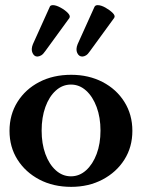

<svg xmlns="http://www.w3.org/2000/svg" viewBox="-20 -716 552 747"><path d="M257 11Q187 11 133 -17.5Q79 -46 48 -95Q17 -144 17 -207Q17 -270 48 -319.5Q79 -369 133 -397Q187 -425 257 -425Q325 -425 379 -397Q433 -369 464 -319.5Q495 -270 495 -207Q495 -144 464 -95Q433 -46 379 -17.5Q325 11 257 11ZM256 -30Q289 -30 315 -53.5Q341 -77 356 -117Q371 -157 371 -208Q371 -259 356 -299.5Q341 -340 315 -363.5Q289 -387 256 -387Q223 -387 197 -363.5Q171 -340 156.5 -299.5Q142 -259 142 -208Q142 -157 156.5 -117Q171 -77 197 -53.5Q223 -30 256 -30ZM125 -496Q113 -496 106.5 -510Q100 -524 108 -544L173 -688Q175 -696 186 -696Q198 -696 215.5 -686.5Q233 -677 244 -665.5Q255 -654 250 -646L156 -517Q148 -505 140 -500.5Q132 -496 125 -496ZM300 -496Q287 -496 280.5 -510Q274 -524 282 -544L347 -688Q350 -696 360 -696Q373 -696 390 -686.5Q407 -677 418.5 -665.5Q430 -654 424 -646L330 -517Q322 -505 314.5 -500.5Q307 -496 300 -496Z"/></svg>

Font: Junicode SmExp
Style: Bold
Weight: 700
Width: 6
Designer: Peter S. Baker
Version: Version 2.205; ttfautohint (v1.8.4)